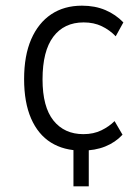

<svg xmlns="http://www.w3.org/2000/svg" viewBox="-20 -523 486 677"><path d="M239 134V-29H293V134ZM269 8Q205 8 159.5 -20.5Q114 -49 89.5 -105.5Q65 -162 65 -244Q65 -327 90 -384.5Q115 -442 160.5 -472.5Q206 -503 269 -503Q315 -503 351.5 -487.5Q388 -472 415 -444L388 -395Q367 -417 339 -430.5Q311 -444 275 -444Q206 -444 168 -393.5Q130 -343 130 -243Q130 -146 168.5 -98Q207 -50 274 -50Q310 -50 337.5 -63.5Q365 -77 384 -96L412 -48Q387 -21 351 -6.5Q315 8 269 8Z"/></svg>

Font: Nunito Sans 7pt Condensed Light
Style: Regular
Weight: 300
Width: 3
Designer: Vernon Adams
Foundry: Vernon Adams
Version: Version 3.101;gftools[0.9.27]